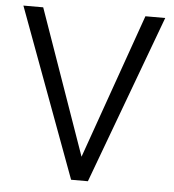

<svg xmlns="http://www.w3.org/2000/svg" viewBox="-51 -759 730 806"><g transform="rotate(5 313.5 -355.5)"><path d="M98.6 -710.9 313.5 -100.1 529.3 -710.9H612.8L349.1 0H278.3L15.1 -710.9Z"/></g></svg>

Font: Vazirmatn FD Light
Style: Regular
Weight: 300
Designer: Saber Rastikerdar
Foundry: Saber Rastikerdar
Version: Version 33.003